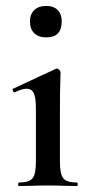

<svg xmlns="http://www.w3.org/2000/svg" viewBox="-20 -627 306 647"><path d="M44 0Q41 0 41 -6Q41 -12 44 -12Q78 -12 89.5 -26Q101 -40 101 -81V-263Q101 -297 94 -312.5Q87 -328 70 -328Q62 -328 52 -325Q42 -322 30 -316Q26 -315 23.5 -321Q21 -327 24 -328L168 -395Q170 -396 171 -396Q175 -396 179.5 -391.5Q184 -387 184 -384Q184 -373 183 -344Q182 -315 182 -264V-81Q182 -40 193.5 -26Q205 -12 239 -12Q242 -12 242 -6Q242 0 239 0Q219 0 194 -1Q169 -2 141 -2Q114 -2 88.5 -1Q63 0 44 0ZM136 -501Q110 -501 95.5 -515Q81 -529 81 -555Q81 -579 95.5 -593Q110 -607 136 -607Q161 -607 174.5 -593Q188 -579 188 -555Q188 -501 136 -501Z"/></svg>

Font: Cormorant Garamond Light SemiBold
Style: Regular
Weight: 600
Version: Version 4.001